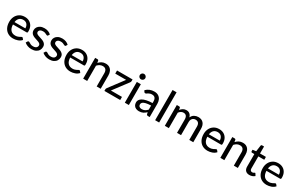

<svg xmlns="http://www.w3.org/2000/svg" viewBox="237 -2396 6251 4063"><g transform="rotate(30 3362.0 -365.0)"><path d="M283.5 7Q213.5 7 158.2 -24.2Q103 -55.5 71.2 -116Q39.5 -176.5 39.5 -264.5Q39.5 -335 68.2 -392Q97 -449 150.8 -482.5Q204.5 -516 278.5 -516Q340.5 -516 388.8 -489.2Q437 -462.5 465 -411.8Q493 -361 493 -288Q493 -265.5 488 -257.8Q483 -250 469.5 -250H136.5Q140 -158.5 181.5 -114Q223 -69.5 292 -69.5Q320.5 -69.5 342 -75.2Q363.5 -81 380 -88.8Q396.5 -96.5 408.5 -104Q418 -109.5 425.8 -113.2Q433.5 -117 439.5 -117Q451.5 -117 457.5 -108L485.5 -72.5Q449 -31 393.8 -12Q338.5 7 283.5 7ZM405 -310Q405 -369 372.5 -407Q340 -445 280.5 -445Q219.5 -445 183.8 -409.2Q148 -373.5 139 -310Z M732 8Q679.5 8 635.2 -9.2Q591 -26.5 560.5 -54L583.5 -91.5Q590.5 -105.5 609 -105.5Q616.5 -105.5 623.8 -101.8Q631 -98 639.5 -92Q654 -81.5 676.5 -71.5Q699 -61.5 736.5 -61.5Q770.5 -61.5 792.2 -72.2Q814 -83 824.8 -100.8Q835.5 -118.5 835.5 -139.5Q835.5 -163 820.5 -177.5Q805.5 -192 781.5 -201.8Q757.5 -211.5 729.5 -219.8Q701.5 -228 674.2 -238.5Q647 -249 624.5 -264.8Q602 -280.5 588.2 -305.2Q574.5 -330 574.5 -367Q574.5 -406.5 595.8 -440.2Q617 -474 658 -495Q699 -516 758 -516Q808.5 -516 849.5 -500.2Q890.5 -484.5 919 -456L897.5 -420.5Q893.5 -414 889 -411.2Q884.5 -408.5 877.5 -408.5Q869.5 -408.5 850.5 -418.5Q836.5 -427 814.8 -435.2Q793 -443.5 760 -443.5Q717 -443.5 692 -423.8Q667 -404 667 -374.5Q667 -352.5 681.8 -338.8Q696.5 -325 720.5 -315.5Q744.5 -306 772.5 -297.8Q800.5 -289.5 827.5 -279.2Q854.5 -269 877 -253.5Q899.5 -238 913.2 -214.8Q927 -191.5 927 -157Q927 -110 904.5 -72.5Q882 -35 838.5 -13.5Q795 8 732 8Z M1166.5 8Q1114 8 1069.8 -9.2Q1025.5 -26.5 995 -54L1018 -91.5Q1025 -105.5 1043.5 -105.5Q1051 -105.5 1058.2 -101.8Q1065.5 -98 1074 -92Q1088.5 -81.5 1111 -71.5Q1133.5 -61.5 1171 -61.5Q1205 -61.5 1226.8 -72.2Q1248.5 -83 1259.2 -100.8Q1270 -118.5 1270 -139.5Q1270 -163 1255 -177.5Q1240 -192 1216 -201.8Q1192 -211.5 1164 -219.8Q1136 -228 1108.8 -238.5Q1081.5 -249 1059 -264.8Q1036.5 -280.5 1022.8 -305.2Q1009 -330 1009 -367Q1009 -406.5 1030.2 -440.2Q1051.5 -474 1092.5 -495Q1133.5 -516 1192.5 -516Q1243 -516 1284 -500.2Q1325 -484.5 1353.5 -456L1332 -420.5Q1328 -414 1323.5 -411.2Q1319 -408.5 1312 -408.5Q1304 -408.5 1285 -418.5Q1271 -427 1249.2 -435.2Q1227.5 -443.5 1194.5 -443.5Q1151.5 -443.5 1126.5 -423.8Q1101.5 -404 1101.5 -374.5Q1101.5 -352.5 1116.2 -338.8Q1131 -325 1155 -315.5Q1179 -306 1207 -297.8Q1235 -289.5 1262 -279.2Q1289 -269 1311.5 -253.5Q1334 -238 1347.8 -214.8Q1361.5 -191.5 1361.5 -157Q1361.5 -110 1339 -72.5Q1316.5 -35 1273 -13.5Q1229.5 8 1166.5 8Z M1682 7Q1612 7 1556.8 -24.2Q1501.5 -55.5 1469.8 -116Q1438 -176.5 1438 -264.5Q1438 -335 1466.8 -392Q1495.5 -449 1549.2 -482.5Q1603 -516 1677 -516Q1739 -516 1787.2 -489.2Q1835.5 -462.5 1863.5 -411.8Q1891.5 -361 1891.5 -288Q1891.5 -265.5 1886.5 -257.8Q1881.5 -250 1868 -250H1535Q1538.5 -158.5 1580 -114Q1621.5 -69.5 1690.5 -69.5Q1719 -69.5 1740.5 -75.2Q1762 -81 1778.5 -88.8Q1795 -96.5 1807 -104Q1816.5 -109.5 1824.2 -113.2Q1832 -117 1838 -117Q1850 -117 1856 -108L1884 -72.5Q1847.5 -31 1792.2 -12Q1737 7 1682 7ZM1803.5 -310Q1803.5 -369 1771 -407Q1738.5 -445 1679 -445Q1618 -445 1582.2 -409.2Q1546.5 -373.5 1537.5 -310Z M2424.5 0H2326.5V-324Q2326.5 -378.5 2301.5 -408.8Q2276.5 -439 2225 -439Q2153.5 -439 2094.5 -373V0H1996.5V-508H2055.5Q2076 -508 2081 -488.5L2088.5 -437.5Q2121 -473.5 2161 -494.8Q2201 -516 2254 -516Q2310 -516 2347.8 -491.8Q2385.5 -467.5 2405 -424.2Q2424.5 -381 2424.5 -324Z M2901 0H2515.5V-41Q2515.5 -55.5 2529 -75.5L2797 -432H2531V-508H2910V-467Q2910 -446 2896.5 -430L2630 -76H2901Z M3112.5 0H3014.5V-508H3112.5ZM3062.5 -598Q3035.5 -598 3015.8 -617.8Q2996 -637.5 2996 -664.5Q2996 -692.5 3015.8 -712.2Q3035.5 -732 3062.5 -732Q3090.5 -732 3110.8 -712.2Q3131 -692.5 3131 -664.5Q3131 -637.5 3110.8 -617.8Q3090.5 -598 3062.5 -598Z M3359.5 8Q3319.5 8 3286.8 -6.8Q3254 -21.5 3234.8 -51.8Q3215.5 -82 3215.5 -127.5Q3215.5 -193 3284.5 -235Q3362.5 -282.5 3526.5 -287V-324Q3526.5 -439 3430 -439Q3403.5 -439 3384.2 -433.5Q3365 -428 3350.8 -420Q3336.5 -412 3325.5 -404.5Q3314.5 -397 3305.5 -392.2Q3296.5 -387.5 3287 -387.5Q3269 -387.5 3258 -405.5L3240.5 -437Q3322 -517.5 3442 -517.5Q3500 -517.5 3540 -493Q3580 -468.5 3601 -425Q3622 -381.5 3622 -324V0H3578.5Q3564 0 3556.2 -4.8Q3548.5 -9.5 3544.5 -22.5L3534 -67.5Q3496 -31.5 3456.2 -11.8Q3416.5 8 3359.5 8ZM3389 -60Q3433.5 -60 3465.8 -77.5Q3498 -95 3526.5 -125.5V-226Q3447.5 -223 3399.5 -211Q3351.5 -199 3330.2 -179Q3309 -159 3309 -132.5Q3309 -94.5 3332.2 -77.2Q3355.5 -60 3389 -60Z M3853 0H3755V-738H3853Z M4687 0H4589V-324Q4589 -437.5 4492 -439Q4464.5 -439 4440.8 -426Q4417 -413 4402.5 -387.5Q4388 -362 4388 -324V0H4290V-324Q4290 -439 4197.5 -439Q4138 -439 4090 -377.5V0H3992V-508H4051Q4071.5 -508 4076.5 -488.5L4083.5 -440.5Q4111.5 -474 4145.8 -495Q4180 -516 4225.5 -516Q4276 -516 4307.8 -488.8Q4339.5 -461.5 4354 -414.5Q4377 -468 4421.8 -492Q4466.5 -516 4516 -516Q4598 -516 4642.5 -466.2Q4687 -416.5 4687 -324Z M5033.5 7Q4963.5 7 4908.2 -24.2Q4853 -55.5 4821.2 -116Q4789.5 -176.5 4789.5 -264.5Q4789.5 -335 4818.2 -392Q4847 -449 4900.8 -482.5Q4954.5 -516 5028.5 -516Q5090.5 -516 5138.8 -489.2Q5187 -462.5 5215 -411.8Q5243 -361 5243 -288Q5243 -265.5 5238 -257.8Q5233 -250 5219.5 -250H4886.5Q4890 -158.5 4931.5 -114Q4973 -69.5 5042 -69.5Q5070.5 -69.5 5092 -75.2Q5113.5 -81 5130 -88.8Q5146.5 -96.5 5158.5 -104Q5168 -109.5 5175.8 -113.2Q5183.5 -117 5189.5 -117Q5201.5 -117 5207.5 -108L5235.5 -72.5Q5199 -31 5143.8 -12Q5088.5 7 5033.5 7ZM5155 -310Q5155 -369 5122.5 -407Q5090 -445 5030.5 -445Q4969.5 -445 4933.8 -409.2Q4898 -373.5 4889 -310Z M5776 0H5678V-324Q5678 -378.5 5653 -408.8Q5628 -439 5576.5 -439Q5505 -439 5446 -373V0H5348V-508H5407Q5427.5 -508 5432.5 -488.5L5440 -437.5Q5472.5 -473.5 5512.5 -494.8Q5552.5 -516 5605.5 -516Q5661.5 -516 5699.2 -491.8Q5737 -467.5 5756.5 -424.2Q5776 -381 5776 -324Z M6059.5 8Q5998 8 5964.8 -26.2Q5931.5 -60.5 5931.5 -124.5V-429H5872.5Q5864 -429 5858.2 -434.5Q5852.5 -440 5852.5 -450V-489L5935.5 -500.5L5957 -652.5Q5961.5 -670.5 5979.5 -670.5H6029.5V-499.5H6173.5V-429H6029.5V-131.5Q6029.5 -101.5 6044 -86.5Q6058.5 -71.5 6082 -71.5Q6099.5 -71.5 6110.8 -76.8Q6122 -82 6129.5 -88Q6137 -94 6143 -94Q6152 -94 6156.5 -84.5L6185.5 -38Q6161 -16 6128 -4Q6095 8 6059.5 8Z M6477.5 7Q6407.5 7 6352.2 -24.2Q6297 -55.5 6265.2 -116Q6233.5 -176.5 6233.5 -264.5Q6233.5 -335 6262.2 -392Q6291 -449 6344.8 -482.5Q6398.5 -516 6472.5 -516Q6534.5 -516 6582.8 -489.2Q6631 -462.5 6659 -411.8Q6687 -361 6687 -288Q6687 -265.5 6682 -257.8Q6677 -250 6663.5 -250H6330.5Q6334 -158.5 6375.5 -114Q6417 -69.5 6486 -69.5Q6514.5 -69.5 6536 -75.2Q6557.5 -81 6574 -88.8Q6590.5 -96.5 6602.5 -104Q6612 -109.5 6619.8 -113.2Q6627.5 -117 6633.5 -117Q6645.5 -117 6651.5 -108L6679.5 -72.5Q6643 -31 6587.8 -12Q6532.5 7 6477.5 7ZM6599 -310Q6599 -369 6566.5 -407Q6534 -445 6474.5 -445Q6413.5 -445 6377.8 -409.2Q6342 -373.5 6333 -310Z"/></g></svg>

Font: Verano Sans Medium
Style: Regular
Weight: 500
Designer: Lukasz Dziedzic with Adam Twardoch and Botio Nikoltchev
Foundry: tyPoland Lukasz Dziedzic
Version: Version 3.001;December 28, 2019;FontCreator 12.0.0.2547 64-b